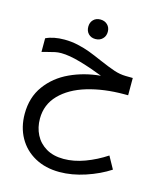

<svg xmlns="http://www.w3.org/2000/svg" viewBox="-120 -902 840 993"><g transform="rotate(15 300.0 -405.5)"><path d="M41.5 -241.5Q41.5 -329.5 87.5 -392.5Q133.5 -455.5 208.5 -490.2Q283.5 -525 371.5 -533Q311 -557 248.8 -575Q186.5 -593 143.5 -593Q126.5 -593 110.8 -589.8Q95 -586.5 63 -578L42.5 -572.5V-645.5Q82.5 -665 141.5 -665Q179 -665 214.5 -657Q250 -649 279.2 -638Q308.5 -627 350.5 -608.5Q401.5 -586.5 432.8 -576Q464 -565.5 495.5 -565L533.5 -564.5V-472H514Q403.5 -472 315.2 -445.5Q227 -419 175.5 -366Q124 -313 124 -237.5Q124 -190.5 143.5 -152Q163 -113.5 201.5 -90.5Q240 -67.5 295.5 -67.5Q350.5 -67.5 409 -89.2Q467.5 -111 520.5 -146L557 -80Q502 -44 430.5 -20.2Q359 3.5 292 3.5Q217 3.5 160.2 -27.8Q103.5 -59 72.5 -114.5Q41.5 -170 41.5 -241.5ZM242.5 -761.5Q242.5 -784.5 256.8 -799Q271 -813.5 294 -813.5Q317.5 -813.5 332.2 -799Q347 -784.5 347 -761.5Q347 -738.5 332.2 -723.8Q317.5 -709 294 -709Q271 -709 256.8 -723.5Q242.5 -738 242.5 -761.5Z"/></g></svg>

Font: JuliaMono Italic
Style: Regular
Weight: 400
Italic angle: -9°
Monospace: yes
Designer: cormullion
Foundry: corm
Version: Version 0.049; ttfautohint (v1.8.4)